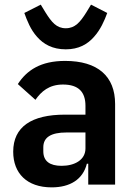

<svg xmlns="http://www.w3.org/2000/svg" viewBox="-20 -797 585 829"><path d="M264 -584C207 -584 168 -606 140 -638C112 -669 97 -708 85 -741L156 -777L176 -744C203 -701 224 -675 264 -675C304 -675 326 -701 353 -744L373 -777L443 -741C431 -708 414 -669 386 -638C358 -606 320 -584 264 -584ZM261 -534C156 -534 96 -494 57 -434L133 -366C158 -402 192 -432 252 -432C320 -432 349 -399 349 -340V-302H260C117 -302 37 -250 37 -142C37 -49 96 12 203 12C282 12 338 -22 355 -90H361V0H477V-348C477 -468 402 -534 261 -534ZM349 -156C349 -107 303 -81 246 -81C195 -81 167 -101 167 -144V-161C167 -204 200 -225 267 -225H349V-156Z"/></svg>

Font: Plexus Sans SemiBold
Style: Regular
Weight: 600
Version: Version 2.001;PS 002.001;hotconv 1.0.70;makeotf.lib2.5.58329